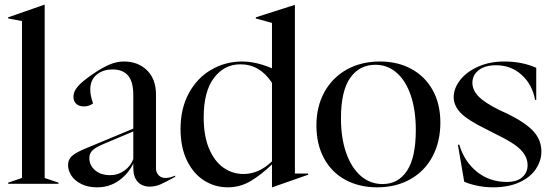

<svg xmlns="http://www.w3.org/2000/svg" viewBox="-20 -786 2361 821"><path d="M15 -5 74 -25V-696L15 -707V-712L170 -766H171V-25L230 -5V0H15Z M271 -80Q271 -103 286.5 -118Q302 -133 348 -152L550 -236V-379Q550 -437 527.5 -463Q505 -489 462 -489Q419 -489 392.5 -466Q366 -443 366 -404Q366 -376 378 -344Q362 -331 339 -331Q318 -331 306 -342Q294 -353 294 -373Q294 -394 312 -415.5Q330 -437 375 -468Q419 -498 449.5 -510.5Q480 -523 510 -523Q570 -523 608.5 -485.5Q647 -448 647 -381V-66Q647 -48 658.5 -36.5Q670 -25 687 -25Q706 -25 729 -35V-30Q690 -8 667 2Q644 12 621 12Q588 12 569 -8.5Q550 -29 550 -68V-87Q529 -43 488.5 -14Q448 15 395 15Q357 15 329 1.5Q301 -12 286 -34Q271 -56 271 -80ZM451 -37Q485 -37 512.5 -57Q540 -77 550 -106V-224L422 -170Q387 -155 374.5 -142Q362 -129 362 -110Q362 -79 386.5 -58Q411 -37 451 -37Z M752 -235Q752 -322 787.5 -387.5Q823 -453 883.5 -488Q944 -523 1016 -523Q1074 -523 1143 -494V-688L1074 -707V-712L1240 -765H1241V-44H1298V-39L1144 15H1143V-83Q1095 -37 1050.5 -11Q1006 15 954 15Q899 15 853 -14Q807 -43 779.5 -99.5Q752 -156 752 -235ZM1021 -42Q1087 -42 1143 -96V-432Q1091 -511 1008 -511Q939 -511 895 -453Q851 -395 851 -284Q851 -205 874 -150.5Q897 -96 935.5 -69Q974 -42 1021 -42Z M1333 -250Q1333 -330 1367 -392Q1401 -454 1462.5 -488.5Q1524 -523 1605 -523Q1681 -523 1739.5 -491Q1798 -459 1830.5 -400Q1863 -341 1863 -262Q1863 -180 1829.5 -117Q1796 -54 1734.5 -19.5Q1673 15 1593 15Q1516 15 1457 -17Q1398 -49 1365.5 -109Q1333 -169 1333 -250ZM1616 1Q1683 1 1720.5 -56Q1758 -113 1758 -230Q1758 -315 1736.5 -378Q1715 -441 1676 -475Q1637 -509 1585 -509Q1517 -509 1477.5 -453Q1438 -397 1438 -280Q1438 -195 1460.5 -131.5Q1483 -68 1523 -33.5Q1563 1 1616 1Z M1965 -9 1938 -167H1944Q1966 -94 2020 -51Q2074 -8 2147 -8Q2190 -8 2213 -28Q2236 -48 2236 -80Q2236 -115 2207 -145Q2178 -175 2103 -211L2060 -233Q1980 -272 1950 -303Q1920 -334 1920 -371Q1920 -408 1947.5 -443.5Q1975 -479 2024.5 -501Q2074 -523 2136 -523Q2213 -523 2273 -496V-359H2268Q2256 -425 2210.5 -466Q2165 -507 2101 -507Q2054 -507 2027 -486Q2000 -465 2000 -432Q2000 -401 2026 -374Q2052 -347 2114 -316L2151 -299Q2228 -261 2261.5 -224Q2295 -187 2295 -138Q2295 -99 2271.5 -63.5Q2248 -28 2201 -6.5Q2154 15 2089 15Q2052 15 2018 7.5Q1984 0 1965 -9Z"/></svg>

Font: Nyght Serif
Style: Regular
Weight: 400
Designer: Maksym Kobuzan
Version: Version 0.410